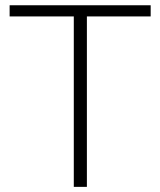

<svg xmlns="http://www.w3.org/2000/svg" viewBox="-20 -728 624 748"><path d="M567 -707.5V-664H318.5V0H267.5V-664H17.5V-707.5Z"/></svg>

Font: Lato Light
Style: Regular
Weight: 300
Designer: Lukasz Dziedzic
Foundry: Lukasz Dziedzic
Version: Version 1.104; Western+Polish opensource